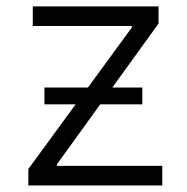

<svg xmlns="http://www.w3.org/2000/svg" viewBox="-20 -565 570 585"><path d="M66.4 0V-50.1L381.7 -481.2V-485.8H79.9V-545.5H463.1V-493.3L153.4 -64.3V-59.7H474.4V0ZM115.4 -247.2V-298.3H413.7V-247.2Z"/></svg>

Font: Inter Zeller Light
Style: Regular
Weight: 300
Designer: Rasmus Andersson; Joe Bland
Foundry: zeller
Version: Version 3.015;git-dec3a8cb1